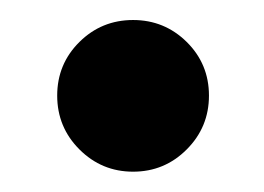

<svg xmlns="http://www.w3.org/2000/svg" viewBox="-20 -163 260 189"><path d="M111 6Q80.1 6 58.2 -15.9Q36.3 -37.8 36.3 -68.9Q36.3 -100 58.2 -121.7Q80 -143.3 111 -143.3Q141.9 -143.3 163.8 -121.7Q185.7 -100 185.7 -68.9Q185.7 -37.8 163.8 -15.9Q142 6 111 6Z"/></svg>

Font: Nata Sans
Style: Regular
Weight: 400
Designer: Daniel Uzquiano Cruz
Version: Version 1.001